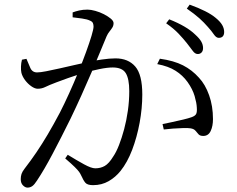

<svg xmlns="http://www.w3.org/2000/svg" viewBox="-20 -798 1040 844"><path d="M801.9 -607.7Q786.6 -627.1 765 -650Q743.4 -672.8 710.4 -695.6L723.9 -713.1Q762.4 -697.8 790.8 -681.1Q819.2 -664.5 837.9 -646.2Q856.8 -629.2 864.7 -615.3Q872.6 -601.5 872.6 -586.7Q872.6 -574.4 866.1 -567.4Q859.6 -560.5 849.3 -560.5Q837.1 -560.5 827 -574.8Q816.9 -589.1 801.9 -607.7ZM893.8 -679.6Q877.1 -699 856.2 -717.8Q835.3 -736.5 801.2 -760.2L813.7 -777.6Q852.4 -763.7 881.3 -749.1Q910.2 -734.6 928.3 -719.3Q948 -703.2 956.7 -688.1Q965.4 -673 965.4 -657.3Q965.4 -644.9 959.4 -638.2Q953.3 -631.6 941.6 -631.6Q930.4 -631.6 920.3 -646.5Q910.2 -661.4 893.8 -679.6ZM277.8 -117.6Q317.9 -92.9 349.8 -75.5Q381.6 -58.1 398.7 -58.1Q422.1 -58.1 440.5 -68.6Q459 -79.2 477.9 -110.2Q491 -129.2 503.2 -160.4Q515.4 -191.6 525.7 -230Q536 -268.5 542.1 -311.5Q548.2 -354.5 548.2 -397.4Q548.2 -451.7 532.7 -476.6Q517.2 -501.4 475.7 -501.4Q451.6 -501.4 417.2 -494.3Q382.8 -487.3 346.3 -476.5Q309.8 -465.6 278.3 -454.5Q246.7 -443.3 227.6 -435.9Q194.8 -423.5 179.3 -415.7Q163.7 -407.9 145.7 -407.9Q133.1 -407.9 117.5 -418.9Q102 -429.8 90 -445.9Q78.1 -462.1 74.1 -477.9Q71.6 -489.5 72.2 -505.7Q72.8 -521.9 76.6 -535.6L96.3 -539.4Q104.6 -518.9 113.3 -499.3Q121.9 -479.7 143.1 -479.7Q156.9 -479.7 183.1 -484.8Q209.3 -490 241.7 -497.2Q274.1 -504.4 307.6 -512.2Q341 -520 369.9 -526Q391.2 -531 426.5 -536.2Q461.8 -541.4 487.6 -541.4Q543.3 -541.4 574.4 -505.8Q605.5 -470.2 605.5 -382.3Q605.5 -322.1 593.8 -258.5Q582.1 -195 561 -139.4Q539.8 -83.9 509.9 -46.6Q488 -19.2 457.6 -1.6Q427.1 15.9 389.1 15.9Q364.4 15.9 355.4 5.5Q346.4 -5 336.6 -27.1Q333.1 -34.9 327.5 -42.8Q321.9 -50.6 308.1 -64.2Q294.4 -77.8 266.6 -101.6ZM299.3 -721.9V-743.4Q311.5 -748.1 327.9 -751.9Q344.2 -755.7 364.6 -755.7Q379.4 -755.7 399 -750.2Q418.6 -744.8 436.8 -735.5Q454.9 -726.1 467.1 -716Q479.2 -705.8 479.2 -696.4Q479.2 -685.3 473.8 -676.8Q468.4 -668.2 461.2 -659.4Q454 -650.7 448.4 -638Q437.8 -612.8 420.9 -571.8Q404 -530.7 382.6 -480.5Q361.1 -430.4 337.4 -377.8Q313.6 -325.2 290.1 -276.4Q269.6 -234.8 249.7 -195.9Q229.8 -156.9 211.3 -121.9Q192.8 -86.9 175.6 -57.4Q158.3 -27.8 142.4 -4Q131.3 13.4 121.9 20.1Q112.5 26.7 100.9 26.7Q90.8 26.7 81 16.9Q71.2 7.1 71.2 -10.4Q71.2 -23.1 74.6 -33.3Q78 -43.5 87.7 -56.1Q115.4 -92 140 -128.2Q164.5 -164.3 189.8 -207Q215.1 -249.8 243.4 -303.3Q263.1 -341.8 283.9 -387.7Q304.8 -433.6 324 -480.8Q343.3 -528 358.3 -569.3Q373.3 -610.6 382.3 -640.5Q391.2 -670.5 391.2 -680.9Q391.2 -689.5 388.5 -696.3Q385.8 -703.2 375.4 -707.4Q364 -713.2 340.7 -716.6Q317.3 -720.1 299.3 -721.9ZM671.2 -516.2 682.8 -539.9Q744 -531.4 784.3 -510.9Q824.5 -490.3 854.5 -456.5Q882.4 -426.9 899.3 -379.3Q916.2 -331.8 916.2 -274.4Q916.2 -243.7 906.1 -222.1Q896 -200.6 873.8 -200.4Q859.5 -200.4 853 -207.4Q846.4 -214.4 839.7 -222.9Q833 -231.3 818.1 -233.8Q807.9 -235.6 786 -235.1Q764 -234.6 740.6 -232.8Q717.1 -230.9 699.9 -228.8L694.5 -252.5Q712.8 -256.3 737.7 -261.6Q762.5 -266.9 785.7 -272.5Q808.8 -278 822 -282.8Q838.2 -288.5 842.4 -297.4Q846.7 -306.3 845.1 -325.7Q844.3 -345.6 835.5 -375.9Q826.6 -406.2 804.4 -437.5Q783.1 -467.1 751.8 -486.9Q720.6 -506.8 671.2 -516.2Z"/></svg>

Font: Noto Serif KR
Style: Regular
Weight: 200
Designer: Ryoko NISHIZUKA 西塚涼子 (kana & ideographs); Frank Grießhammer (Latin, Greek & Cyrillic); Wenlong ZHANG 张文龙 (bopomofo); San
Foundry: Adobe
Version: Version 2.001;hotconv 1.1.0;makeotfexe 2.6.0